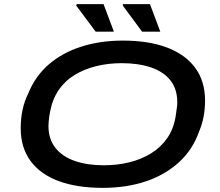

<svg xmlns="http://www.w3.org/2000/svg" viewBox="-20 -895 1061 927"><path d="M476 12Q351 12 262.5 -21Q174 -54 127 -118.5Q80 -183 80 -276Q80 -323 89 -365Q98 -407 116 -443Q150 -527 215 -583.5Q280 -640 371.5 -669.5Q463 -699 573 -699Q698 -699 786.5 -665.5Q875 -632 922.5 -567.5Q970 -503 970 -410Q970 -369 963 -332Q956 -295 942 -262Q911 -173 844.5 -112Q778 -51 684.5 -19.5Q591 12 476 12ZM481 -97Q545 -97 603 -111Q661 -125 708.5 -154Q756 -183 787 -227.5Q818 -272 828 -333Q830 -347 831.5 -357.5Q833 -368 834 -375.5Q835 -383 835.5 -389Q836 -395 836 -400Q836 -466 802 -508Q768 -550 707.5 -570Q647 -590 568 -590Q504 -590 446 -576Q388 -562 341 -533.5Q294 -505 263.5 -460.5Q233 -416 222 -356Q219 -341 217.5 -330.5Q216 -320 215.5 -312.5Q215 -305 214.5 -299Q214 -293 214 -287Q214 -223 248 -180.5Q282 -138 342.5 -117.5Q403 -97 481 -97ZM442 -742 348 -868 350 -875H480L530 -742ZM666 -742 573 -868 574 -875H704L754 -742Z"/></svg>

Font: Archivo Expanded Medium
Style: Italic
Weight: 500
Width: 7
Italic angle: -10°
Designer: Hector Gatti
Foundry: Omnibus-Type
Version: Version 2.001